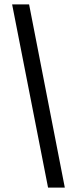

<svg xmlns="http://www.w3.org/2000/svg" viewBox="-20 -740 349 871"><path d="M198 111H274L112 -720H35Z"/></svg>

Font: Fixel Text Regular
Style: Regular
Weight: 400
Width: 4
Designer: AlfaBravo + MacPaw
Foundry: Kyrylo Tkachov, Marchela Mozhyna, Serhii Makarenko, Maria Weinstein, Zakhar Kryvoshyya
Version: Version 1.211